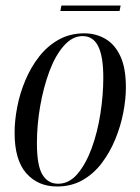

<svg xmlns="http://www.w3.org/2000/svg" viewBox="-20 -667 510 697"><path d="M187 10Q118 10 75.5 -38Q33 -86 33 -185Q33 -229 42.5 -278.5Q52 -328 72 -375.5Q92 -423 122 -461.5Q152 -500 193 -523Q234 -546 286 -546Q328 -546 362.5 -526Q397 -506 417 -463Q437 -420 437 -350Q437 -307 427.5 -258Q418 -209 398.5 -161.5Q379 -114 349.5 -75Q320 -36 279.5 -13Q239 10 187 10ZM191 0Q231 0 261.5 -36Q292 -72 313 -129.5Q334 -187 344.5 -254.5Q355 -322 355 -385Q355 -462 336.5 -499Q318 -536 280 -536Q243 -536 212 -501Q181 -466 159.5 -408.5Q138 -351 126 -282.5Q114 -214 114 -147Q114 -66 134 -33Q154 0 191 0ZM199 -627 203 -647H418L414 -627Z"/></svg>

Font: Noto Serif Display ExtraCondensed
Style: Italic
Weight: 400
Width: 2
Italic angle: -12°
Designer: Monotype Design Team
Foundry: Monotype Imaging Inc.
Version: Version 2.009